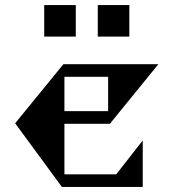

<svg xmlns="http://www.w3.org/2000/svg" viewBox="-20 -740 687 760"><path d="M155 -720H280V-595H155ZM367 -720H492V-595H367ZM545 -184V0H225L40 -252L231 -486H607L415 -250H235V-50H440ZM408 -436H235V-300H408Z"/></svg>

Font: Chokokutai
Style: Regular
Weight: 400
Designer: 108号,108go
Foundry: Font Zone 108
Version: Version 1.000; ttfautohint (v1.8.3)